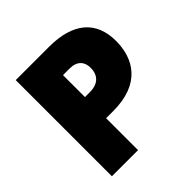

<svg xmlns="http://www.w3.org/2000/svg" viewBox="-188 -861 1008 1008"><g transform="rotate(-45 316.0 -357.0)"><path d="M324 -714H77V0H271V-237H324C527 -237 595 -357 595 -487C595 -632 505 -714 324 -714ZM320 -557C376 -557 401 -526 401 -482C401 -417 358 -394 308 -394H271V-557Z"/></g></svg>

Font: Noto Sans UI Black
Style: Regular
Weight: 900
Designer: Monotype Design Team
Foundry: Monotype Imaging Inc.
Version: Version 1.901